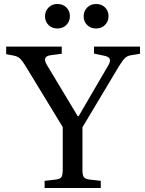

<svg xmlns="http://www.w3.org/2000/svg" viewBox="-20 -944 728 964"><path d="M204 0V-36L264 -43Q283 -46 289 -56Q295 -66 295 -94V-306L108 -613Q94 -636 82 -648.5Q70 -661 48 -665L11 -672V-710H290V-674L235 -667Q189 -661 216 -617L370 -361H375L522 -613Q535 -634 531.5 -646.5Q528 -659 504 -664L452 -675V-710H683V-674L634 -666Q619 -663 608 -653Q597 -643 577 -611L394 -305V-90Q394 -65 400.5 -55.5Q407 -46 426 -43L486 -36V0ZM463 -801Q435 -801 417.5 -818.5Q400 -836 400 -862Q400 -888 417.5 -906Q435 -924 463 -924Q490 -924 507.5 -906.5Q525 -889 525 -863Q525 -837 507.5 -819Q490 -801 463 -801ZM268 -801Q241 -801 223.5 -818.5Q206 -836 206 -862Q206 -888 223.5 -906Q241 -924 268 -924Q296 -924 313.5 -906.5Q331 -889 331 -863Q331 -837 313.5 -819Q296 -801 268 -801Z"/></svg>

Font: Literata 36pt
Style: Regular
Weight: 400
Designer: Latin by Veronika Burian and Jose Scaglione. Greek by Irene Vlachou. Cyrillic by Vera Evstafieva.
Foundry: TypeTogether
Version: Version 3.002